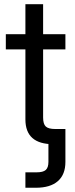

<svg xmlns="http://www.w3.org/2000/svg" viewBox="-20 -676 351 900"><path d="M182.1 -656.2V-125Q182.1 -94.7 194.6 -83Q207 -71.3 238.8 -71.3H286.6V0H231Q164.6 0 131.8 -29.1Q99.1 -58.1 99.1 -116.2V-656.2ZM286.6 -444.3H7.3V-515.6H286.6ZM151.4 131.8Q182.1 131.8 194.6 120.6Q207 109.4 207 83V-11.7H286.6V83Q286.6 142.1 251.2 173.1Q215.8 204.1 147.9 204.1H99.1V131.8Z"/></svg>

Font: Intratopia Thin
Style: Regular
Weight: 100
Designer: Rasmus Andersson
Foundry: rsms
Version: Version 3.000;Glyphs 3.2.3 (3260)